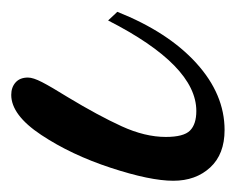

<svg xmlns="http://www.w3.org/2000/svg" viewBox="-66 -322 410 333"><g transform="rotate(-90 138.5 -155.0)"><path d="M-8 -59Q-8 -99 14.5 -167.5Q37 -236 71.5 -288Q106 -340 141 -340Q154 -340 162.5 -332.5Q171 -325 171 -311Q171 -302 163 -286.5Q155 -271 137 -242Q105 -189 86.5 -148.5Q68 -108 68 -72Q68 -41 79 -30Q90 -19 113 -19Q192 -19 270 -172L285 -156Q250 -68 196 -19Q142 30 80 30Q38 30 15 5Q-8 -20 -8 -59Z"/></g></svg>

Font: Dancing Script
Style: Bold
Weight: 700
Designer: Pablo Impallari
Foundry: Pablo Impallari
Version: Version 2.000